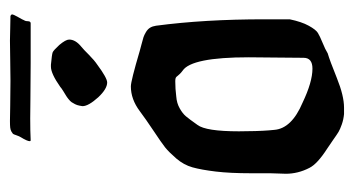

<svg xmlns="http://www.w3.org/2000/svg" viewBox="-180 -536 701 380"><g transform="rotate(-90 170.0 -345.5)"><path d="M88.9 -654.3Q90.8 -657.2 92.8 -663.1Q94.7 -668.9 95.7 -669.9Q96.7 -670.9 100.1 -672.9Q103.5 -674.8 107.9 -675.3Q112.3 -675.8 121.1 -675.8Q125 -675.8 150.9 -675.3Q176.8 -674.8 199.2 -674.8H202.1Q217.8 -674.8 243.2 -675.3Q268.6 -675.8 280.3 -675.8Q287.1 -675.8 303.7 -675.3Q320.3 -674.8 329.1 -674.8Q332 -672.9 332 -671.9Q332 -668.9 326.7 -659.7Q321.3 -650.4 320.3 -647.5Q319.3 -646.5 318.8 -643.6Q318.4 -640.6 318.4 -639.2Q318.4 -637.7 317.4 -636.2Q316.4 -634.8 314.5 -634.8H236.3Q195.3 -634.8 166 -635.3Q136.7 -635.7 126 -635.7Q101.6 -635.7 83 -634.8Q81.1 -634.8 81.1 -636.7Q81.1 -641.6 88.9 -654.3ZM267.6 -534.2Q262.7 -530.3 252 -519.5Q241.2 -508.8 232.4 -502.9Q206.1 -483.4 197.3 -483.4Q184.6 -483.4 168 -501Q150.4 -520.5 150.4 -532.2Q150.4 -533.2 150.9 -535.2Q151.4 -537.1 151.4 -538.1Q152.3 -543 154.3 -546.9Q156.2 -550.8 158.2 -553.7Q160.2 -556.6 164.6 -560.1Q168.9 -563.5 171.4 -564.9Q173.8 -566.4 180.2 -570.3Q186.5 -574.2 188.5 -576.2Q214.8 -594.7 228.5 -594.7H232.4Q252.9 -592.8 256.8 -591.3Q260.7 -589.8 271.5 -578.1Q282.2 -565.4 282.2 -558.6Q282.2 -545.9 267.6 -534.2ZM169.9 -346.7Q156.2 -345.7 146 -339.8Q135.7 -334 130.4 -327.6Q125 -321.3 113.3 -304.7Q100.6 -288.1 100.6 -222.7Q100.6 -207 101.1 -190.4Q101.6 -173.8 102.5 -163.1L103.5 -152.3Q106.4 -118.2 157.2 -96.7Q198.2 -77.1 224.6 -77.1Q246.1 -77.1 246.1 -94.7Q246.1 -113.3 246.6 -149.9Q247.1 -186.5 247.1 -203.1Q247.1 -316.4 220.7 -334Q216.8 -336.9 214.4 -339.4Q211.9 -341.8 210.9 -343.3Q210 -344.7 208.5 -346.2Q207 -347.7 205.1 -348.1Q203.1 -348.6 199.2 -348.6Q184.6 -348.6 169.9 -346.7ZM140.6 -418.9Q164.1 -436.5 189.5 -436.5Q200.2 -436.5 259.8 -418.9Q262.7 -418 272.5 -415.5Q282.2 -413.1 286.6 -411.6Q291 -410.2 296.9 -406.7Q302.7 -403.3 305.7 -398.4Q308.6 -393.6 309.6 -386.7Q322.3 -291 322.3 -171.9V-149.4V-122.1Q317.4 -98.6 309.6 -84.5Q301.8 -70.3 295.4 -66.4Q289.1 -62.5 275.9 -57.1Q262.7 -51.8 254.9 -46.9Q241.2 -43 206.1 -28.8Q170.9 -14.6 147.5 -14.6H134.8Q124 -15.6 114.3 -19Q104.5 -22.5 99.6 -25.4Q94.7 -28.3 83 -36.6Q71.3 -44.9 66.4 -47.9Q36.1 -67.4 28.3 -83Q16.6 -105.5 16.6 -129.9Q16.6 -134.8 17.1 -145Q17.6 -155.3 17.6 -161.1V-167V-199.2Q17.6 -240.2 21 -268.6Q24.4 -296.9 29.3 -314.5Q34.2 -332 46.9 -346.7Q59.6 -361.3 68.8 -368.7Q78.1 -376 101.6 -391.6Q125 -407.2 140.6 -418.9Z"/></g></svg>

Font: Isabella
Style: Medium
Weight: 500
Designer: John Stracke
Version: Version 001.202